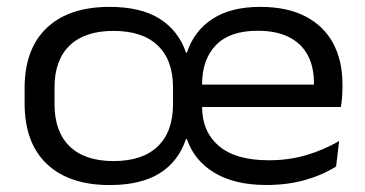

<svg xmlns="http://www.w3.org/2000/svg" viewBox="-20 -517 1047 550"><path d="M294.2 13.1Q177.9 13.1 114.2 -47.3Q50.5 -107.6 50.5 -220.9V-264.4Q50.5 -377.1 114.1 -437.2Q177.6 -497.3 293.9 -497.3Q383.4 -497.3 437.5 -463.2Q491.5 -429 512.8 -366.2H515.4Q536 -428.6 588.8 -463Q641.7 -497.3 725.3 -497.3Q802.5 -497.3 855.1 -470Q907.6 -442.7 934.3 -393Q961 -343.2 961 -276V-265.2Q961 -251.5 959.8 -237.3Q958.6 -223 956.4 -210.5H877.3Q878.5 -228 878.9 -245.8Q879.3 -263.5 879.3 -278.9Q879.3 -326.4 861.1 -359.8Q842.9 -393.2 807 -411.1Q771.1 -428.9 718 -428.9Q638.5 -428.9 598.7 -387.9Q558.9 -346.8 558.9 -275.7V-245.5V-237.8V-210.9Q558.9 -140.3 606.8 -99.1Q654.7 -57.9 750.3 -57.9Q806.9 -57.9 856.8 -72.5Q906.8 -87 951.5 -113L942.8 -40.1Q903.5 -15.3 853.2 -1.2Q802.9 12.9 743.1 12.9Q652.5 12.9 594.4 -22Q536.3 -56.8 515.3 -119H512.8Q491.4 -54.4 437.4 -20.7Q383.4 13.1 294.2 13.1ZM513.5 -210.5V-274.7H938.8V-210.5ZM305.2 -55.6Q388 -55.6 431.8 -97.6Q475.6 -139.6 475.6 -218.5V-266.6Q475.6 -345.1 431.8 -386.8Q388 -428.5 305.2 -428.5Q223.2 -428.5 179.7 -386.8Q136.2 -345.2 136.2 -266.7V-218.5Q136.2 -139.6 179.7 -97.6Q223.2 -55.6 305.2 -55.6Z"/></svg>

Font: Anek Gurmukhi Medium SemiExpanded
Style: Regular
Weight: 500
Width: 6
Version: Version 1.003